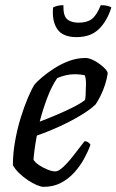

<svg xmlns="http://www.w3.org/2000/svg" viewBox="-20 -725 452 745"><path d="M149 0Q139 0 122.5 -7Q106 -14 88 -26Q70 -38 54.5 -53Q39 -68 30 -84Q30 -129 38.5 -177Q47 -225 60.5 -268.5Q74 -312 88.5 -346Q103 -380 114 -397Q123 -408 143 -425Q163 -442 190 -459.5Q217 -477 248 -488.5Q279 -500 312 -500Q327 -500 347 -489Q367 -478 382 -464Q397 -450 398 -441Q395 -419 387.5 -396Q380 -373 370 -353Q360 -333 351 -320Q333 -302 296.5 -279.5Q260 -257 214.5 -236Q169 -215 123 -199Q117 -167 114 -144Q111 -121 110 -105Q117 -94 132 -84Q147 -74 164.5 -67Q182 -60 194 -60Q203 -60 213 -67Q223 -74 236.5 -88Q250 -102 267 -124Q284 -146 308 -177Q316 -177 322.5 -172.5Q329 -168 331 -163Q322 -138 306.5 -109.5Q291 -81 268.5 -56Q246 -31 216.5 -15.5Q187 0 149 0ZM134 -253Q168 -266 201 -280Q234 -294 263 -308.5Q292 -323 310 -337Q312 -348 312.5 -360Q313 -372 313 -382Q314 -396 313.5 -409Q313 -422 309 -433Q300 -435 290.5 -436Q281 -437 271 -437Q253 -437 235.5 -433Q218 -429 202 -422Q180 -390 163 -344.5Q146 -299 134 -253ZM277 -581Q223 -581 202 -612.5Q181 -644 186 -696Q190 -699 201.5 -702Q213 -705 226 -705Q225 -664 240.5 -650.5Q256 -637 285 -637Q317 -637 336 -651Q355 -665 371 -705Q387 -705 398 -702Q409 -699 412 -696Q396 -644 364 -612.5Q332 -581 277 -581Z"/></svg>

Font: Texturina Medium 12pt
Style: Italic
Weight: 400
Italic angle: -11°
Version: Version 1.002